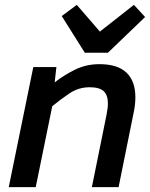

<svg xmlns="http://www.w3.org/2000/svg" viewBox="-20 -770 617 790"><path d="M205 -431Q243 -461 289 -483.5Q335 -506 389 -506Q464 -506 500.5 -471Q537 -436 537 -370Q537 -337 529 -302L468 0H358L418 -296Q420 -308 422 -320Q424 -332 424 -344Q424 -379 406.5 -395Q389 -411 349 -411Q304 -411 267 -386.5Q230 -362 195 -333L127 0H16L117 -494H212ZM391 -640 531 -750 577 -700 424 -553H329L234 -704L296 -750Z"/></svg>

Font: Codetta
Style: Bold Italic
Weight: 700
Italic angle: -11°
Designer: Ulrich Proeller
Foundry: PROSA GmbH
Version: Version 2.00;September 29, 2018;FontCreator 11.5.0.2427 64-b